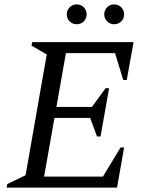

<svg xmlns="http://www.w3.org/2000/svg" viewBox="-20 -851 661 871"><path d="M10 0 13 -16 96 -56 192 -604 123 -644 126 -660H586L555 -488H539L502 -610H279L236 -366H397L459 -451H475L436 -232H420L389 -316H227L180 -50H447L527 -182H543L511 0ZM328 -741Q309 -741 296 -754Q283 -767 283 -786Q283 -805 296 -818Q309 -831 328 -831Q347 -831 360 -818Q373 -805 373 -786Q373 -767 360 -754Q347 -741 328 -741ZM498 -741Q479 -741 466 -754Q453 -767 453 -786Q453 -805 466 -818Q479 -831 498 -831Q517 -831 530 -818Q543 -805 543 -786Q543 -767 530 -754Q517 -741 498 -741Z"/></svg>

Font: Spectral
Style: Italic
Weight: 400
Italic angle: -10°
Designer: Jean-Baptiste Levee
Foundry: Production Type
Version: Version 2.001